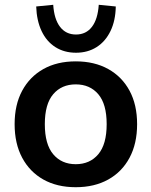

<svg xmlns="http://www.w3.org/2000/svg" viewBox="-20 -771 632 801"><path d="M296 10Q218 10 161 -22Q104 -54 72.5 -113Q41 -172 41 -253Q41 -334 72.5 -392.5Q104 -451 161 -483Q218 -515 296 -515Q374 -515 431.5 -483Q489 -451 520.5 -392.5Q552 -334 552 -253Q552 -172 520.5 -113Q489 -54 431.5 -22Q374 10 296 10ZM296 -86Q355 -86 390 -127.5Q425 -169 425 -253Q425 -337 390 -378Q355 -419 296 -419Q237 -419 202 -378Q167 -337 167 -253Q167 -169 202 -127.5Q237 -86 296 -86ZM297 -551Q248 -551 211 -574.5Q174 -598 153.5 -641.5Q133 -685 131 -744L202 -751Q206 -691 230.5 -659Q255 -627 297 -627Q339 -627 363.5 -659Q388 -691 392 -751L463 -744Q462 -685 441 -641.5Q420 -598 383 -574.5Q346 -551 297 -551Z"/></svg>

Font: Mulish ExtraLight
Style: Bold
Weight: 700
Version: Version 3.603